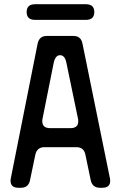

<svg xmlns="http://www.w3.org/2000/svg" viewBox="-20 -879 571 908"><path d="M30 -24Q30 9 67 9H79Q115 9 122 -27L147 -147Q155 -183 190 -183H341Q377 -183 384 -147L409 -27Q417 9 452 9H464Q501 9 501 -23Q501 -32 500 -35L370 -673Q363 -709 327 -709H201Q166 -709 158 -673L31 -35Q30 -32 30 -24ZM180 -306Q180 -314 181 -317L234 -582Q242 -618 264 -618Q287 -618 294 -582L349 -317Q350 -314 350 -305Q350 -273 313 -273H217Q180 -273 180 -306ZM106 -822Q106 -785 146 -785H386Q426 -785 426 -822Q426 -859 386 -859H146Q106 -859 106 -822Z"/></svg>

Font: WD-XL Lubrifont TC
Style: Regular
Weight: 400
Designer: [WD-XL Lubrifont] Copyright 2020-2022 (c) NightFurySL2001, Skr-ZERO; [ZCOOL QingKe HuangYou] Copyright 2018-2022 (c) The
Version: Version 2.001;hotconv 1.1.1;makeotfexe 2.6.0